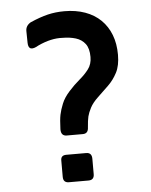

<svg xmlns="http://www.w3.org/2000/svg" viewBox="-50 -715 594 757"><g transform="rotate(-5 247.0 -336.5)"><path d="M177 -210.7Q178.3 -249 182.3 -268.3Q186.3 -287.7 195.7 -310.8Q205 -334 226.2 -357.5Q247.3 -381 269 -399.2Q290.7 -417.3 305.3 -436.8Q320 -456.3 320 -484.7Q320 -518.7 306.2 -536.8Q292.3 -555 268.8 -562.2Q245.3 -569.3 216.7 -569.3Q172 -572 119.7 -547.7Q78.3 -523 77.7 -562L77 -608Q76.7 -629.3 97 -641.3Q135.7 -658.3 166.7 -665.8Q197.7 -673.3 233 -673.3Q278 -673.3 314.7 -660.2Q351.3 -647 376.7 -622.2Q402 -597.3 415.3 -562.7Q428.7 -528 428.7 -484Q428.7 -441 414.3 -413.5Q400 -386 378.8 -365.5Q357.7 -345 336 -324.5Q314.3 -304 304.7 -285.3Q295 -266.7 291.3 -251.7Q287.7 -236.7 285.7 -209Q285 -184.3 263.3 -184.3H199.7Q177 -184.3 177 -210.7ZM169.7 -23.3V-88.7Q169.7 -108.7 191.3 -108.7H270Q292.3 -108.7 292.3 -84.3V-23.3Q292.3 0 269.7 0H192.3Q169.7 0 169.7 -23.3Z"/></g></svg>

Font: Vivano Light
Style: Regular
Weight: 300
Designer: Joe Prince, Josias Burgherr
Version: Version 2.064;September 19, 2022;FontCreator 14.0.0.2877 64-